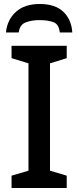

<svg xmlns="http://www.w3.org/2000/svg" viewBox="-20 -944 394 964"><path d="M315 0H38V-62L123 -87V-626L38 -652V-714H315V-652L231 -626V-87L315 -62ZM179 -924Q257 -924 298 -885Q339 -846 343 -781H280Q276 -822 249 -832.5Q222 -843 177 -843Q139 -843 109 -831.5Q79 -820 74 -781H10Q16 -845 60 -884.5Q104 -924 179 -924Z"/></svg>

Font: Noto Sans Medium
Style: Regular
Weight: 500
Designer: Monotype Design Team
Foundry: Monotype Imaging Inc.
Version: Version 2.007